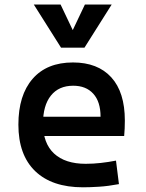

<svg xmlns="http://www.w3.org/2000/svg" viewBox="-20 -796 626 826"><path d="M336.9 9.8Q203.6 9.8 131.3 -59.8Q59.1 -129.4 59.1 -259.8Q59.1 -386.7 120.4 -457Q181.6 -527.3 293.9 -527.3Q400.4 -527.3 458.7 -463.4Q517.1 -399.4 517.1 -277.3Q517.1 -242.2 514.2 -210.9H146V-293.9H412.6Q412.6 -358.4 381.3 -392.8Q350.1 -427.2 294.9 -427.2Q232.9 -427.2 199 -384.8Q165 -342.3 165 -264.6Q165 -179.7 212.6 -135.5Q260.3 -91.3 348.6 -91.3Q381.3 -91.3 413.6 -95Q445.8 -98.6 479 -105L491.7 -3.9Q444.8 4.9 405.8 7.3Q366.7 9.8 336.9 9.8ZM242.7 -590.8 125.5 -776.4H240.7L297.9 -656.2H288.1L345.2 -776.4H460.4L343.3 -590.8Z"/></svg>

Font: Cascadia Code Medium
Style: Regular
Weight: 500
Monospace: yes
Designer: Aaron Bell
Foundry: Saja Typeworks
Version: Version 2407.024